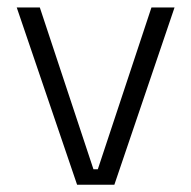

<svg xmlns="http://www.w3.org/2000/svg" viewBox="-20 -508 526 528"><path d="M249 -42.5 396.5 -487.5H460L294.5 0H192L26 -487.5H89.5L237 -42.5Z"/></svg>

Font: Anek Gujarati Medium Light
Style: Regular
Weight: 300
Version: Version 1.003